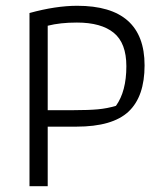

<svg xmlns="http://www.w3.org/2000/svg" viewBox="-20 -644 557 664"><path d="M82 -599Q173 -624 247 -624Q480 -624 480 -418Q480 -310 424.5 -258Q369 -206 244 -206H145V0H82ZM236 -263Q287 -263 319 -266Q351 -269 381 -278Q417 -328 417 -415Q417 -495 373.5 -530.5Q330 -566 246 -566Q188 -566 145 -555V-263Z"/></svg>

Font: Athiti
Style: Regular
Weight: 400
Designer: CadsonDemak Team
Foundry: CadsonDemak
Version: Version 1.032